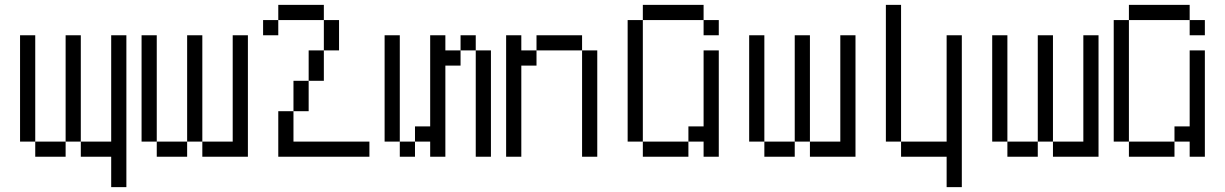

<svg xmlns="http://www.w3.org/2000/svg" viewBox="-20 -645 5040 790"><path d="M437.5 0Q437.5 0 437.5 125H500Q500 125 500 -500H437.5V-62.5H312.5V0ZM125 -62.5V0H250V-62.5ZM125 -62.5V-500H62.5V-62.5ZM250 -62.5H312.5V-500H250Z M625 -62.5V0H750V-62.5ZM625 -62.5V-500H562.5V-62.5ZM750 -62.5H812.5V0H1000Q1000 0 1000 -500H937.5V-62.5H812.5V-500H750Z M1500 0V-62.5H1187.5Q1187.5 -62.5 1187.5 -187.5H1125V0ZM1187.5 -187.5H1250Q1250 -187.5 1250 -312.5H1187.5Q1187.5 -312.5 1187.5 -187.5ZM1250 -312.5H1312.5Q1312.5 -312.5 1312.5 -437.5H1250Q1250 -437.5 1250 -312.5ZM1312.5 -437.5H1375Q1375 -437.5 1375 -562.5H1312.5Q1312.5 -562.5 1312.5 -437.5ZM1125 -562.5H1062.5V-500H1125ZM1125 -562.5H1312.5V-625H1125Z M1625 -62.5V0H1687.5V-62.5ZM1625 -62.5V-500H1562.5V-62.5ZM1750 -62.5V0H1812.5Q1812.5 0 1812.5 -375H1875V-437.5H1812.5V-500H1750Q1750 -500 1750 -125H1687.5V-62.5ZM1937.5 -437.5V0H2000V-437.5ZM1875 -437.5H1937.5V-500H1875Z M2062.5 -500Q2062.5 -500 2062.5 0H2125Q2125 0 2125 -375H2187.5V-437.5H2125V-500ZM2375 -437.5V0H2437.5V-437.5ZM2187.5 -437.5H2375V-500H2187.5Z M2937.5 -500V-562.5H2875V-500ZM2625 -62.5V0H2812.5V-62.5ZM2625 -62.5Q2625 -62.5 2625 -562.5H2562.5Q2562.5 -562.5 2562.5 -62.5ZM2875 -62.5V0H2937.5V-437.5H2875V-125H2812.5V-62.5ZM2625 -562.5H2875V-625H2625Z M3125 -62.5V0H3250V-62.5ZM3125 -62.5V-500H3062.5V-62.5ZM3250 -62.5H3312.5V0H3500Q3500 0 3500 -500H3437.5V-62.5H3312.5V-500H3250Z M3875 0Q3875 0 3875 125H3937.5Q3937.5 125 3937.5 -500H3875V-62.5H3687.5V0ZM3687.5 -62.5V-625H3625V-62.5Z M4125 -62.5V0H4250V-62.5ZM4125 -62.5V-500H4062.5V-62.5ZM4250 -62.5H4312.5V0H4500Q4500 0 4500 -500H4437.5V-62.5H4312.5V-500H4250Z M4937.5 -500V-562.5H4875V-500ZM4625 -62.5V0H4812.5V-62.5ZM4625 -62.5Q4625 -62.5 4625 -562.5H4562.5Q4562.5 -562.5 4562.5 -62.5ZM4875 -62.5V0H4937.5V-437.5H4875V-125H4812.5V-62.5ZM4625 -562.5H4875V-625H4625Z"/></svg>

Font: UnifontExMono
Style: Regular
Weight: 500
Version: Version 15.0.06